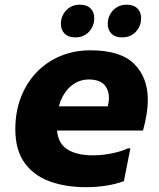

<svg xmlns="http://www.w3.org/2000/svg" viewBox="-20 -772 666 803"><path d="M339.3 10.8Q253.9 10.8 187.1 -13.7Q120.3 -38.3 82.2 -91.7Q44.1 -145.2 44.1 -231.2Q44.1 -304.6 67.4 -365Q90.7 -425.3 132.7 -469.3Q174.7 -513.3 232.5 -537.5Q290.2 -561.6 358.1 -561.6Q484.1 -561.6 541.1 -504.8Q598.1 -448 598.1 -355.6Q598.1 -324.7 592.5 -290.9Q586.8 -257.2 578.1 -226H152.9V-327.2H430.9Q433.2 -336.4 434.3 -345.4Q435.5 -354.4 435.5 -362.8Q435.5 -397.9 414.8 -418.7Q394.2 -439.6 351.3 -439.6Q321.5 -439.6 297 -425.9Q272.4 -412.3 254.5 -388.1Q236.5 -363.9 227.2 -330.3Q217.9 -296.7 217.9 -256.8V-242.4Q217.9 -177.9 257.6 -150.2Q297.3 -122.4 366.9 -122.4Q409.5 -122.4 450.2 -131Q490.8 -139.6 514.5 -151.6H525.3L498.1 -14.4Q465.7 -2.4 425.5 4.2Q385.2 10.8 339.3 10.8ZM491 -615.6Q461.9 -615.6 446.3 -631.2Q430.6 -646.8 430.6 -672Q430.6 -705 452.8 -728.7Q475 -752.4 509.8 -752.4Q538.9 -752.4 554.6 -736.8Q570.2 -721.2 570.2 -696Q570.2 -663 548.2 -639.3Q526.1 -615.6 491 -615.6ZM295 -615.6Q265.9 -615.6 250.3 -631.2Q234.6 -646.8 234.6 -672Q234.6 -705 256.8 -728.7Q279 -752.4 313.8 -752.4Q342.9 -752.4 358.6 -736.8Q374.2 -721.2 374.2 -696Q374.2 -663 352.2 -639.3Q330.1 -615.6 295 -615.6Z"/></svg>

Font: Kufam
Style: Italic
Weight: 400
Italic angle: -11°
Designer: Artur Schmal
Foundry: Original Type
Version: Version 1.301; ttfautohint (v1.8.3)